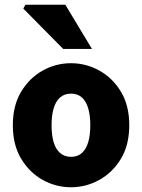

<svg xmlns="http://www.w3.org/2000/svg" viewBox="-20 -776 598 808"><path d="M279 12Q215 12 159.5 -19Q104 -50 69 -108Q34 -166 34 -249Q34 -332 69 -390Q104 -448 159.5 -479Q215 -510 279 -510Q342 -510 398 -479Q454 -448 489 -390Q524 -332 524 -249Q524 -166 489 -108Q454 -50 398 -19Q342 12 279 12ZM279 -116Q307 -116 325 -132.5Q343 -149 351.5 -178.5Q360 -208 360 -249Q360 -289 351.5 -319Q343 -349 325 -365.5Q307 -382 279 -382Q251 -382 232.5 -365.5Q214 -349 205.5 -319Q197 -289 197 -249Q197 -208 205.5 -178.5Q214 -149 232.5 -132.5Q251 -116 279 -116ZM246 -570 78 -740 87 -756H255L367 -570Z"/></svg>

Font: Source Sans 3 ExtraBold
Style: Regular
Weight: 800
Designer: Paul D. Hunt
Foundry: Adobe
Version: Version 3.052;hotconv 1.1.0;makeotfexe 2.6.0